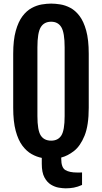

<svg xmlns="http://www.w3.org/2000/svg" viewBox="-20 -861 558 1050"><path d="M428.7 150.4Q404.8 161.1 383.8 165Q362.8 168.9 339.4 168.9Q324.2 168.9 302 165.3Q279.8 161.6 258.5 148.7Q237.3 135.7 222.9 108.9Q208.5 82 208.5 35.2V2.4Q180.7 -2.9 153.1 -18.3Q125.5 -33.7 102.5 -64.2Q79.6 -94.7 65.9 -145.3Q52.2 -195.8 52.2 -271.5V-566.9Q52.2 -642.1 66.2 -692.1Q80.1 -742.2 102.8 -772.2Q125.5 -802.2 153.1 -817.1Q180.7 -832 208.5 -836.7Q236.3 -841.3 259.8 -841.3Q282.2 -841.3 309.8 -836.9Q337.4 -832.5 364.7 -818.1Q392.1 -803.7 414.8 -773.9Q437.5 -744.1 451.4 -693.8Q465.3 -643.6 465.3 -566.9V-271.5Q465.3 -175.3 442.4 -118.9Q419.4 -62.5 384.8 -35.4Q350.1 -8.3 314.9 0.5V7.8Q314.9 55.2 337.2 68.8Q359.4 82.5 402.3 82.5Q409.2 82.5 416 82.5Q422.9 82.5 428.7 82ZM259.8 -91.8Q297.4 -91.8 315.4 -120.1Q333.5 -148.4 333.5 -226.1V-602.1Q333.5 -682.1 315.4 -712.2Q297.4 -742.2 259.8 -742.2Q221.2 -742.2 202.9 -712.2Q184.6 -682.1 184.6 -602.1V-226.1Q184.6 -148.4 202.9 -120.1Q221.2 -91.8 259.8 -91.8Z"/></svg>

Font: Fjalla One
Style: Regular
Weight: 400
Designer: Irina Smirnova, Eben Sorkin
Foundry: Sorkin Type
Version: Version 1.002; ttfautohint (v1.8.4.7-5d5b);gftools[0.9.25]